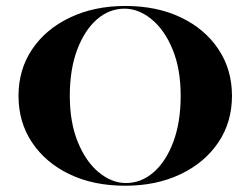

<svg xmlns="http://www.w3.org/2000/svg" viewBox="-20 -602 827 634"><path d="M393.5 11.3Q288.7 11.3 209.7 -26.6Q130.6 -64.5 85.9 -131.5Q41.1 -198.4 41.1 -285.5Q41.1 -372.6 86.3 -439.5Q131.5 -506.5 211.7 -544.4Q291.9 -582.3 393.5 -582.3Q498.4 -582.3 577.4 -544.4Q656.5 -506.5 701.2 -439.5Q746 -372.6 746 -285.5Q746 -198.4 700.8 -131.5Q655.6 -64.5 575.8 -26.6Q496 11.3 393.5 11.3ZM396 2.4Q446 2.4 486.7 -32.7Q527.4 -67.7 552 -132.7Q576.6 -197.6 576.6 -285.5Q576.6 -374.2 550 -438.7Q523.4 -503.2 480.6 -538.3Q437.9 -573.4 391.1 -573.4Q341.1 -573.4 300.4 -538.3Q259.7 -503.2 235.1 -438.3Q210.5 -373.4 210.5 -285.5Q210.5 -197.6 237.1 -132.7Q263.7 -67.7 306.5 -32.7Q349.2 2.4 396 2.4Z"/></svg>

Font: Playfair 144pt SemiExpanded Black
Style: Regular
Weight: 900
Width: 6
Designer: Claus Eggers Sørensen
Foundry: Claus Eggers Sørensen
Version: Version 2.203